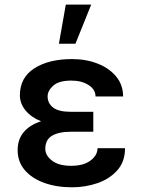

<svg xmlns="http://www.w3.org/2000/svg" viewBox="-20 -791 610 821"><path d="M282.3 -312.9H378.9V-227.6H282.3Q230.8 -227.6 202.2 -210.4Q173.7 -193.2 173.7 -154.5Q173.7 -126.4 202.4 -104.2Q231.2 -82 284.4 -82Q337.4 -82 367.2 -104.6Q397 -127.1 397 -157.3H514.6Q514.6 -99.4 481.2 -62.3Q447.8 -25.2 396 -7.6Q344.1 9.9 288.4 9.9Q221.6 9.9 169 -9.1Q116.5 -28.1 85.9 -63.7Q55.4 -99.4 55.4 -149.1Q55.4 -195 81.5 -226Q107.6 -257.1 155.5 -272.4Q113.3 -289.4 89.1 -318.9Q65 -348.4 65 -383.5Q65 -459.2 126.8 -498.8Q188.6 -538.4 288.4 -538.4Q348 -538.4 397.5 -519Q447.1 -499.6 476.7 -463.8Q506.4 -427.9 506.4 -378.6H388.5Q388.5 -408.4 358.7 -427.4Q328.8 -446.4 284.8 -446.4Q232.2 -446.4 207.9 -424.9Q183.6 -403.4 183.6 -378.6Q183.6 -349.4 207.2 -331.1Q230.8 -312.9 282.3 -312.9ZM231.9 -604 261.4 -771.3H370L302.6 -604Z"/></svg>

Font: Interface Medium
Style: Regular
Weight: 500
Designer: Rasmus Andersson
Foundry: rsms
Version: Version 1.8